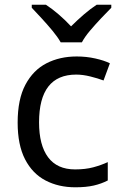

<svg xmlns="http://www.w3.org/2000/svg" viewBox="-20 -786 520 816"><path d="M300 10Q229 10 173.5 -19Q118 -48 86.5 -109Q55 -170 55 -265Q55 -364 88 -426Q121 -488 177.5 -517Q234 -546 306 -546Q347 -546 385 -537.5Q423 -529 447 -517L420 -444Q396 -453 364 -461Q332 -469 304 -469Q146 -469 146 -266Q146 -169 184.5 -117.5Q223 -66 299 -66Q343 -66 376.5 -75Q410 -84 438 -97V-19Q411 -5 378.5 2.5Q346 10 300 10ZM238 -606Q225 -629 203 -655.5Q181 -682 157 -708Q133 -734 115 -753V-766H175Q201 -749 229 -725Q257 -701 282 -674Q309 -701 337 -725Q365 -749 391 -766H453V-753Q434 -734 409.5 -708Q385 -682 362.5 -655.5Q340 -629 328 -606Z"/></svg>

Font: Noto Sans Saurashtra
Style: Regular
Weight: 400
Designer: Monotype Design Team
Foundry: Monotype Imaging Inc.
Version: Version 2.001; ttfautohint (v1.8.4.7-5d5b)